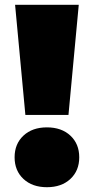

<svg xmlns="http://www.w3.org/2000/svg" viewBox="-20 -770 392 802"><path d="M43 -750H309L266 -290H86ZM176 12Q115 12 78 -22.5Q41 -57 41 -113Q41 -169 78 -203.5Q115 -238 176 -238Q237 -238 274 -203.5Q311 -169 311 -113Q311 -57 274 -22.5Q237 12 176 12Z"/></svg>

Font: Bounded
Style: Regular
Weight: 900
Designer: Vlad Churkin
Version: Version 1.0